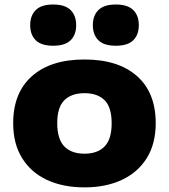

<svg xmlns="http://www.w3.org/2000/svg" viewBox="-20 -821 750 852"><path d="M355 10.5Q259.5 10.5 188.2 -22.8Q117 -56 77.8 -119.8Q38.5 -183.5 38.5 -274Q38.5 -409.5 121.8 -483.2Q205 -557 355 -557Q504.5 -557 587.8 -483.5Q671 -410 671 -274Q671 -184 631.8 -120.2Q592.5 -56.5 521.2 -23Q450 10.5 355 10.5ZM355 -139Q413 -139 444.2 -171.2Q475.5 -203.5 475.5 -274Q475.5 -345 444.2 -376.2Q413 -407.5 355 -407.5Q297 -407.5 265.5 -376.2Q234 -345 234 -274.5Q234 -203.5 265.5 -171.2Q297 -139 355 -139ZM494 -618Q441.5 -618 416.8 -642.2Q392 -666.5 392 -709.5Q392 -752 416.8 -776.5Q441.5 -801 494 -801Q546.5 -801 571.2 -776.5Q596 -752 596 -709.5Q596 -666.5 571.2 -642.2Q546.5 -618 494 -618ZM216 -618Q163.5 -618 138.8 -642.2Q114 -666.5 114 -709.5Q114 -752 138.8 -776.5Q163.5 -801 216 -801Q268.5 -801 293.2 -776.5Q318 -752 318 -709.5Q318 -666.5 293.2 -642.2Q268.5 -618 216 -618Z"/></svg>

Font: Encode Sans Expanded ExtraBold
Style: Regular
Weight: 800
Width: 7
Designer: Multiple Designers
Foundry: Impallari Type
Version: Version 3.000; ttfautohint (v1.8.3) -l 8 -r 50 -G 200 -x 14 